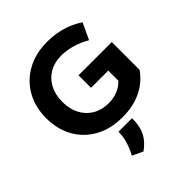

<svg xmlns="http://www.w3.org/2000/svg" viewBox="-253 -827 1237 1237"><g transform="rotate(-45 365.0 -208.5)"><path d="M37 0ZM390 10Q282 10 202.5 -34.5Q123 -79 80 -156.5Q37 -234 37 -334Q37 -434 80.5 -511.5Q124 -589 203.5 -633.5Q283 -678 390 -678Q457 -678 520.5 -660.5Q584 -643 640 -605L588 -494Q539 -522 489 -536.5Q439 -551 390 -551Q329 -551 282.5 -524Q236 -497 210.5 -448Q185 -399 185 -334Q185 -270 210.5 -221Q236 -172 282.5 -144.5Q329 -117 390 -117Q436 -117 473.5 -132.5Q511 -148 537 -176V-268H380V-382H683V-129Q638 -63 563.5 -26.5Q489 10 390 10ZM329 261 257 227Q272 200 282.5 172Q293 144 299 116.5Q305 89 305 65V57H428V65Q428 133 404 179Q380 225 329 261Z"/></g></svg>

Font: Gantari
Style: Bold
Weight: 700
Designer: Anugrah Pasau
Foundry: Lafontype
Version: Version 1.000; ttfautohint (v1.6)